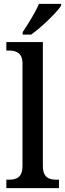

<svg xmlns="http://www.w3.org/2000/svg" viewBox="-20 -979 340 999"><path d="M98 -812V-799H142C196 -837 275 -914 298 -949V-959H183C164 -914 126 -854 98 -812ZM13 0H287V-44H276C236 -44 203 -54 203 -116V-760H13V-716H25C60 -716 97 -707 97 -649V-116C97 -54 64 -44 25 -44H13Z"/></svg>

Font: Noto Serif Armenian SemiCondensed Medium
Style: Regular
Weight: 500
Width: 4
Designer: Monotype Design Team
Foundry: Monotype Imaging Inc.
Version: Version 2.008